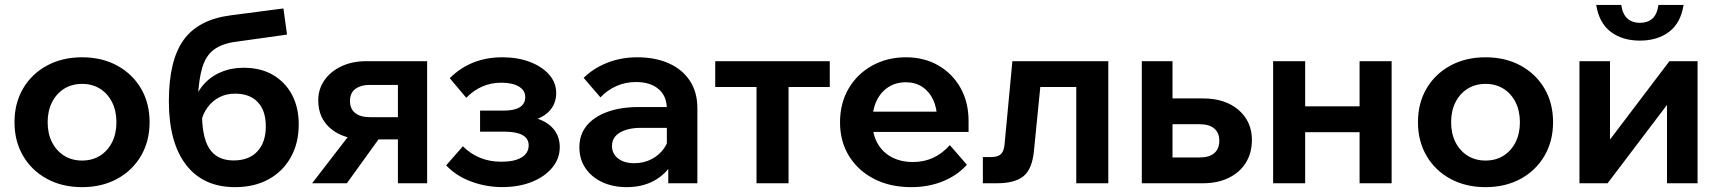

<svg xmlns="http://www.w3.org/2000/svg" viewBox="-20 -755 7083 791"><path d="M318 16Q236.3 16 173.3 -18.3Q110.3 -52.6 75 -113.1Q39.7 -173.6 39.7 -251.5Q39.7 -329.9 75 -390.2Q110.3 -450.4 173.3 -484.7Q236.3 -519 318 -519Q400.1 -519 462.9 -484.7Q525.6 -450.4 561 -390.2Q596.3 -329.9 596.3 -251.8Q596.3 -173.7 561 -113.1Q525.6 -52.6 462.9 -18.3Q400.1 16 318 16ZM318.3 -93.6Q360.4 -93.6 392.2 -113.6Q424 -133.6 441.9 -169.3Q459.7 -204.9 459.7 -251.4Q459.7 -297.9 441.9 -333.6Q424 -369.3 392.2 -389.4Q360.4 -409.4 318.3 -409.4Q276.1 -409.4 244.2 -389.4Q212.2 -369.3 194.2 -333.7Q176.3 -298 176.3 -251.5Q176.3 -205 194.2 -169.3Q212.2 -133.7 244.2 -113.6Q276.1 -93.6 318.3 -93.6Z M948.2 16Q817.5 16 746.6 -75.9Q675.7 -167.9 675.7 -337.7Q675.7 -506.2 736.4 -590.4Q797.2 -674.6 930.1 -691.8L1147.6 -720.2L1162.5 -612.5L949.2 -582.6Q894.2 -575.1 861.4 -550.6Q828.5 -526.1 813.7 -478Q799 -430 795.3 -350.9L776.2 -320.3Q787.1 -369.8 816.7 -404.4Q846.2 -439 889.4 -457.4Q932.5 -475.9 983.3 -475.9Q1054.4 -475.9 1105 -446.1Q1155.6 -416.4 1183.2 -364.1Q1210.7 -311.9 1210.7 -242.9Q1210.7 -165.3 1177.9 -106.9Q1145.2 -48.4 1086.3 -16.2Q1027.5 16 948.2 16ZM942.3 -94Q1005.5 -94 1040.3 -131.3Q1075.1 -168.7 1075.1 -234.3Q1075.1 -299.2 1042 -334.2Q1009 -369.2 948.1 -369.2Q912.8 -369.2 884.1 -354.6Q855.4 -340 835.4 -313Q815.4 -286.1 807 -248.7L812.5 -301.4Q810.1 -194.5 841.6 -144.2Q873.1 -94 942.3 -94Z M1619.3 0V-486.1L1704.4 -405.2H1502.4Q1467.1 -405.2 1444.5 -389Q1421.9 -372.9 1421.9 -338.7Q1421.9 -306.1 1443.6 -289.2Q1465.3 -272.3 1503.7 -272.3H1667.6V-180.6H1485.9Q1396.6 -180.6 1343.9 -224Q1291.1 -267.5 1291.1 -341.2Q1291.1 -388.1 1316.7 -424.6Q1342.2 -461.2 1387 -482.1Q1431.9 -503 1489.6 -503H1739.7V0ZM1265.9 0 1434.3 -218.4H1566.5L1409 0Z M2048.2 15.8Q1984.2 15.8 1922.5 -6.5Q1860.9 -28.8 1818 -73.7L1887 -152.4Q1950.7 -88.7 2045 -88.7Q2099.4 -88.7 2128.7 -106.4Q2158 -124.2 2158 -156.2Q2158 -212.6 2056.8 -212.6H1957.8V-299.4H2056.3Q2099.5 -299.4 2121.7 -313.5Q2143.9 -327.7 2143.9 -355.1Q2143.9 -382.7 2117.5 -398.5Q2091.2 -414.3 2045 -414.3Q1962 -414.3 1900.8 -352.2L1832.9 -433Q1919.6 -519 2049.3 -519Q2113.5 -519 2163.5 -499.8Q2213.5 -480.5 2242.4 -447.5Q2271.4 -414.5 2271.4 -371.7Q2271.4 -331.9 2248.2 -303.3Q2225 -274.7 2182.1 -261.1L2181.7 -269.7Q2231.4 -256.7 2258.8 -225.4Q2286.1 -194.2 2286.1 -149Q2286.1 -101.9 2255.3 -64.5Q2224.5 -27.1 2171 -5.6Q2117.5 15.8 2048.2 15.8Z M2853 0H2733.2V-100.9L2727.3 -117.3V-306.2Q2727.3 -359 2693.1 -388.1Q2658.9 -417.1 2600.1 -417.1Q2556.5 -417.1 2519.2 -400.4Q2481.8 -383.7 2453.7 -353.8L2384.6 -434.3Q2424.9 -474 2481.9 -496.5Q2538.9 -519 2605.5 -519Q2679.5 -519 2735.1 -494.2Q2790.7 -469.4 2821.9 -422.6Q2853 -375.9 2853 -309.2ZM2562.3 16Q2504.4 16 2460.1 -5.1Q2415.8 -26.2 2391.4 -63.1Q2366.9 -99.9 2366.9 -148.5Q2366.9 -200.5 2397.2 -237.4Q2427.4 -274.2 2482.5 -294.1Q2537.5 -314 2610.7 -314H2739.7V-228.3H2620.7Q2567.1 -228.3 2534.2 -209Q2501.3 -189.7 2501.3 -153.6Q2501.3 -121.2 2526.7 -101.9Q2552.1 -82.6 2592.6 -82.6Q2631.8 -82.6 2664.1 -99.2Q2696.3 -115.7 2716.3 -144.8Q2736.3 -173.8 2739.3 -210.8L2777.2 -193.2Q2777.2 -131.4 2750.2 -84.1Q2723.1 -36.8 2674.5 -10.4Q2625.8 16 2562.3 16Z M3096.7 0V-457.6H3228.7V0ZM2926.6 -396.6V-503H3398.5V-396.6Z M3893.1 -157.1 3963.4 -76.3Q3925 -33.1 3865.5 -8.5Q3805.9 16 3734.3 16Q3647.1 16 3581 -18Q3514.9 -52 3477.8 -112.2Q3440.7 -172.4 3440.7 -250.9Q3440.7 -329.9 3476.3 -390.5Q3511.9 -451 3573.7 -485Q3635.4 -519 3712.3 -519Q3787.3 -519 3845.6 -485.5Q3903.8 -452 3937 -393.1Q3970.3 -334.2 3970.3 -256.3V-250.3H3840.5V-263.7Q3840.5 -310.1 3824.4 -344.1Q3808.4 -378.1 3779.6 -397.1Q3750.9 -416.1 3711.7 -416.1Q3671.1 -416.1 3640.2 -396.3Q3609.2 -376.5 3591.7 -340.5Q3574.2 -304.4 3574.2 -253.7Q3574.2 -201.2 3595.6 -163.8Q3616.9 -126.5 3654.6 -107Q3692.3 -87.5 3741.4 -87.5Q3831.3 -87.5 3893.1 -157.1ZM3970.3 -211.5H3526.5V-295H3953.7L3970.3 -255.7Z M4029.2 0V-108H4063.1Q4090.7 -108 4103.5 -120Q4116.2 -132.1 4118.6 -160.7L4150.8 -503H4546V0H4414V-483.7L4508.8 -396.6H4174.2L4274.5 -483.7L4239.7 -134Q4232.5 -58.3 4196.6 -29.1Q4160.8 0 4087.1 0Z M4684 0V-503H4810.5V-16.9L4719.3 -106.3H4922.7Q4961.7 -106.3 4982.5 -124.1Q5003.3 -141.9 5003.3 -175.1Q5003.3 -208 4982.5 -225.6Q4961.7 -243.2 4922.7 -243.2H4756.1V-349.5H4935.5Q5028.1 -349.5 5082.9 -301.8Q5137.6 -254.1 5137.6 -178.8Q5137.6 -124.4 5112.4 -84.2Q5087.2 -44.1 5041.6 -22Q4996 0 4935.5 0Z M5581.2 0V-503H5713.2V0ZM5225 0V-503H5357V0ZM5287.3 -210.5V-316.9H5657.6V-210.5Z M6100 16Q6018.3 16 5955.3 -18.3Q5892.3 -52.6 5857 -113.1Q5821.7 -173.6 5821.7 -251.5Q5821.7 -329.9 5857 -390.2Q5892.3 -450.4 5955.3 -484.7Q6018.3 -519 6100 -519Q6182.1 -519 6244.9 -484.7Q6307.6 -450.4 6343 -390.2Q6378.3 -329.9 6378.3 -251.8Q6378.3 -173.7 6343 -113.1Q6307.6 -52.6 6244.9 -18.3Q6182.1 16 6100 16ZM6100.3 -93.6Q6142.4 -93.6 6174.2 -113.6Q6206 -133.6 6223.9 -169.3Q6241.7 -204.9 6241.7 -251.4Q6241.7 -297.9 6223.9 -333.6Q6206 -369.3 6174.2 -389.4Q6142.4 -409.4 6100.3 -409.4Q6058.1 -409.4 6026.2 -389.4Q5994.2 -369.3 5976.2 -333.7Q5958.3 -298 5958.3 -251.5Q5958.3 -205 5976.2 -169.3Q5994.2 -133.7 6026.2 -113.6Q6058.1 -93.6 6100.3 -93.6Z M6487 0V-503H6612.9V-168L6605.5 -170.4L6857.7 -503H6973.6V0H6847.7V-335L6855.1 -332.6L6602.9 0ZM6735.9 -587.7Q6663.4 -587.7 6615.5 -624.3Q6567.6 -660.9 6556.1 -734.8H6659.1Q6665.1 -695.4 6685.1 -678.2Q6705.1 -660.9 6735.9 -660.9Q6767.6 -660.9 6787.3 -678.2Q6807 -695.4 6812.4 -734.8H6916Q6904.5 -660.9 6856.8 -624.3Q6809 -587.7 6735.9 -587.7Z"/></svg>

Font: Wix Madefor Display
Style: Regular
Weight: 400
Designer: Dalton Maag Ltd
Foundry: Dalton Maag Ltd
Version: Version 3.100